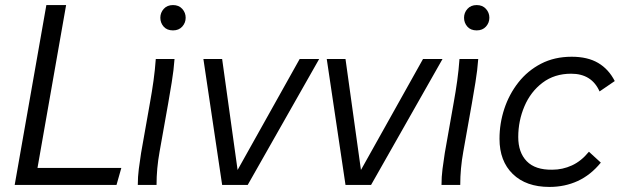

<svg xmlns="http://www.w3.org/2000/svg" viewBox="-20 -730 2447 758"><path d="M38 0 163 -710H241L128 -67H459L440 0Z M524 0Q524 -32 528 -63Q532 -94 537 -126L572 -324Q580 -368 586 -411Q592 -454 595 -497H669Q666 -454 658 -405Q650 -356 644 -322L610 -131Q598 -65 598 0ZM663 -610Q639 -610 626 -625Q613 -640 613 -660Q613 -680 626.5 -695Q640 -710 663 -710Q686 -710 699.5 -695Q713 -680 713 -660Q713 -640 699.5 -625Q686 -610 663 -610Z M1163 -497H1240L958 0H857L783 -497H857L918 -59Z M1650 -497H1727L1445 0H1344L1270 -497H1344L1405 -59Z M1723 0Q1723 -32 1727 -63Q1731 -94 1736 -126L1771 -324Q1779 -368 1785 -411Q1791 -454 1794 -497H1868Q1865 -454 1857 -405Q1849 -356 1843 -322L1809 -131Q1797 -65 1797 0ZM1862 -610Q1838 -610 1825 -625Q1812 -640 1812 -660Q1812 -680 1825.5 -695Q1839 -710 1862 -710Q1885 -710 1898.5 -695Q1912 -680 1912 -660Q1912 -640 1898.5 -625Q1885 -610 1862 -610Z M2149 8Q2057 8 2004.5 -43Q1952 -94 1952 -182Q1952 -243 1971 -300.5Q1990 -358 2026.5 -404.5Q2063 -451 2116 -478.5Q2169 -506 2237 -506Q2300 -506 2341.5 -481.5Q2383 -457 2407 -410L2347 -369Q2316 -439 2235 -439Q2169 -439 2122 -403.5Q2075 -368 2050.5 -310.5Q2026 -253 2026 -189Q2026 -128 2059.5 -93.5Q2093 -59 2160 -60Q2201 -60 2238 -77Q2275 -94 2305 -131L2352 -88Q2312 -39 2261 -15.5Q2210 8 2149 8Z"/></svg>

Font: Livvic
Style: Italic
Weight: 400
Italic angle: -10°
Designer: Jacques Le Bailly, Baron von Fonthausen
Version: Version 1.001; ttfautohint (v1.8.2)